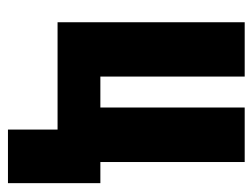

<svg xmlns="http://www.w3.org/2000/svg" viewBox="-98 -426 653 497"><g transform="rotate(90 228.5 -177.5)"><path d="M315.4 128.4H454.1V-110.8H399.4V-484.4H258.3V-110.8H178.2V-484.4H37.6V0H315.4Z"/></g></svg>

Font: Roboto Flex
Style: wght 700 wdth 25 opsz 34 GRAD 0.00 slnt 0.00 XTRA 468 XOPQ 96 YOPQ 79 YTLC 514 YTUC 712 YTAS 750 YTDE -203.00 YTFI 738
Weight: 700
Width: 1
Designer: Berlow after Robertson
Foundry: Google
Version: Version 3.100